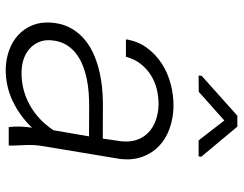

<svg xmlns="http://www.w3.org/2000/svg" viewBox="-104 -682 796 627"><g transform="rotate(90 293.5 -369.0)"><path d="M492.2 -628.9 491.2 -620.1H439L374 -704.1L280.3 -620.6L227.1 -620.1L228 -629.9L358.4 -746.6H394ZM395.5 0Q393.1 -19 393.8 -37.8Q394.5 -56.6 397.5 -76.2Q359.4 -36.1 310.1 -12.7Q260.7 10.7 204.1 9.8Q172.4 8.8 144.3 -1.5Q116.2 -11.7 95.5 -30.5Q74.7 -49.3 63.5 -75.9Q52.2 -102.5 54.2 -136.2Q56.2 -169.9 68.8 -195.8Q81.5 -221.7 101.6 -240.7Q121.6 -259.8 147.7 -272.7Q173.8 -285.6 202.6 -293.2Q231.4 -300.8 261.2 -304.2Q291 -307.6 319.3 -307.6L433.1 -307.1L441.9 -367.7Q444.8 -396.5 437 -418.7Q429.2 -440.9 413.1 -456.3Q397 -471.7 374 -480Q351.1 -488.3 323.7 -489.3Q296.9 -489.7 271.5 -483.4Q246.1 -477.1 225.1 -463.6Q204.1 -450.2 188.5 -429.9Q172.9 -409.7 166 -382.8H108.9Q115.2 -421.9 136.7 -451.2Q158.2 -480.5 188.5 -500Q218.8 -519.5 255.4 -529.1Q292 -538.6 329.1 -538.1Q367.2 -537.1 400.1 -525.4Q433.1 -513.7 456.5 -491.7Q480 -469.7 491.9 -438.2Q503.9 -406.7 500 -366.2L457.5 -110.4Q453.1 -83.5 454.1 -58.1Q455.1 -32.7 456.1 -6.3L455.6 0ZM212.9 -42Q242.7 -41 270.5 -47.9Q298.3 -54.7 323 -68.4Q347.7 -82 368.7 -101.8Q389.6 -121.6 405.8 -146L425.8 -262.2L326.7 -262.7Q305.7 -262.7 282.5 -261Q259.3 -259.3 236.3 -254.4Q213.4 -249.5 191.9 -240.7Q170.4 -231.9 153.6 -218.5Q136.7 -205.1 125.7 -186Q114.7 -167 112.3 -141.1Q109.9 -117.7 117.4 -99.6Q125 -81.5 138.9 -68.8Q152.8 -56.2 172.1 -49.3Q191.4 -42.5 212.9 -42Z"/></g></svg>

Font: TypoPRO Roboto Mono
Style: Italic
Weight: 300
Designer: Google
Version: Version 2.000986; 2015; ttfautohint (v1.3)